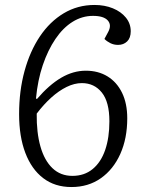

<svg xmlns="http://www.w3.org/2000/svg" viewBox="-20 -740 576 774"><path d="M268 14Q201 14 154 -22Q107 -58 82 -124Q57 -190 57 -280Q57 -374 79 -454Q101 -534 141 -593.5Q181 -653 237 -686.5Q293 -720 361 -720Q402 -720 435 -706.5Q468 -693 487.5 -669Q507 -645 507 -614Q507 -587 492.5 -573Q478 -559 456 -559Q439 -559 425 -566Q411 -573 401 -583L416 -611Q431 -639 414.5 -657.5Q398 -676 355 -676Q311 -676 272.5 -652Q234 -628 203.5 -583Q173 -538 152.5 -477.5Q132 -417 125 -343L129 -341Q178 -398 226.5 -426.5Q275 -455 326 -455Q376 -455 413.5 -432Q451 -409 472 -366Q493 -323 493 -263Q493 -182 465 -119.5Q437 -57 386.5 -21.5Q336 14 268 14ZM272 -31Q320 -31 353.5 -58.5Q387 -86 404 -135.5Q421 -185 421 -251Q421 -329 390.5 -367Q360 -405 310 -405Q280 -405 248.5 -389.5Q217 -374 186.5 -346.5Q156 -319 128 -282Q127 -206 143 -149.5Q159 -93 191.5 -62Q224 -31 272 -31Z"/></svg>

Font: Literata 24pt Light
Style: Italic
Weight: 300
Italic angle: -2°
Designer: Latin by Veronika Burian and Jose Scaglione. Greek by Irene Vlachou. Cyrillic by Vera Evstafieva
Foundry: TypeTogether
Version: Version 3.103;gftools[0.9.29]